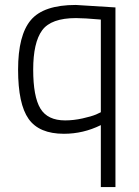

<svg xmlns="http://www.w3.org/2000/svg" viewBox="-20 -530 561 775"><path d="M238 10Q138 10 95.5 -50Q53 -110 53 -249Q53 -388 104.5 -449Q156 -510 286 -510L446 -500V225H387V-25Q316 10 238 10ZM287 -457Q186 -457 150 -407.5Q114 -358 114 -249Q114 -140 143 -92Q172 -44 243 -44Q277 -44 313 -52Q349 -60 368 -68L387 -77V-451Q319 -457 287 -457Z"/></svg>

Font: Titillium Web
Style: Light
Weight: 300
Version: Version 1.001;PS 57.000;hotconv 1.0.70;makeotf.lib2.5.55311